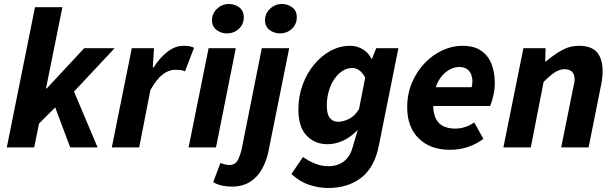

<svg xmlns="http://www.w3.org/2000/svg" viewBox="-20 -737 3075 960"><path d="M14 0 155 -701H292L210 -295H214L401 -496H553L350 -279L468 0H331L256 -200L175 -119L151 0Z M539 0 639 -496H750L744 -400H748Q777 -446 816 -477Q855 -508 898 -508Q917 -508 929.5 -505.5Q942 -503 950 -498L905 -380Q895 -386 881.5 -387Q868 -388 856 -388Q823 -388 792.5 -364Q762 -340 732 -287L676 0Z M923 0 1023 -496H1159L1060 0ZM1114 -570Q1086 -570 1063 -587Q1040 -604 1040 -636Q1040 -669 1065 -693Q1090 -717 1125 -717Q1154 -717 1176.5 -700Q1199 -683 1199 -651Q1199 -616 1174.5 -593Q1150 -570 1114 -570Z M1139 196Q1114 196 1090.5 191Q1067 186 1046 174L1082 78Q1093 82 1104 85Q1115 88 1127 88Q1153 88 1165.5 69.5Q1178 51 1188 10L1289 -496H1426L1323 16Q1313 66 1291 106.5Q1269 147 1231.5 171.5Q1194 196 1139 196ZM1379 -570Q1351 -570 1328 -587Q1305 -604 1305 -636Q1305 -669 1330 -693Q1355 -717 1390 -717Q1419 -717 1441.5 -700Q1464 -683 1464 -651Q1464 -616 1439.5 -593Q1415 -570 1379 -570Z M1618 203Q1575 203 1527 187.5Q1479 172 1437 133L1495 48Q1523 68 1555.5 81Q1588 94 1622 94Q1669 94 1700 69.5Q1731 45 1743 0L1769 -88Q1736 -53 1697 -34.5Q1658 -16 1617 -16Q1554 -16 1513 -59Q1472 -102 1472 -189Q1472 -256 1493.5 -314Q1515 -372 1551.5 -415.5Q1588 -459 1634 -483.5Q1680 -508 1731 -508Q1765 -508 1794 -490.5Q1823 -473 1837 -443H1840L1861 -496H1972L1874 -8Q1853 99 1787 151Q1721 203 1618 203ZM1670 -128Q1694 -128 1723 -141.5Q1752 -155 1775 -191L1806 -349Q1793 -374 1776 -385.5Q1759 -397 1741 -397Q1715 -397 1692.5 -382.5Q1670 -368 1652 -342Q1634 -316 1624 -281.5Q1614 -247 1614 -207Q1614 -166 1629.5 -147Q1645 -128 1670 -128Z M2229 12Q2132 12 2074 -44.5Q2016 -101 2016 -200Q2016 -269 2040.5 -325.5Q2065 -382 2105 -423Q2145 -464 2193.5 -486Q2242 -508 2291 -508Q2351 -508 2386.5 -483Q2422 -458 2438 -416Q2454 -374 2454 -322Q2454 -298 2450 -275.5Q2446 -253 2440.5 -235Q2435 -217 2431 -207H2118L2128 -301H2338Q2340 -308 2341 -314.5Q2342 -321 2342 -329Q2342 -349 2335.5 -365.5Q2329 -382 2314.5 -392Q2300 -402 2275 -402Q2256 -402 2234 -392Q2212 -382 2192 -360Q2172 -338 2159 -302Q2146 -266 2146 -215Q2146 -168 2160.5 -141.5Q2175 -115 2200 -104.5Q2225 -94 2257 -94Q2282 -94 2307.5 -102.5Q2333 -111 2351 -125L2397 -43Q2367 -19 2323.5 -3.5Q2280 12 2229 12Z M2497 0 2597 -496H2708L2706 -430H2710Q2746 -461 2787 -484.5Q2828 -508 2875 -508Q2937 -508 2965 -475.5Q2993 -443 2993 -381Q2993 -364 2991 -346.5Q2989 -329 2985 -310L2923 0H2786L2845 -293Q2848 -308 2850.5 -319Q2853 -330 2853 -340Q2853 -366 2840 -378.5Q2827 -391 2802 -391Q2779 -391 2754.5 -375.5Q2730 -360 2698 -327L2634 0Z"/></svg>

Font: Source Sans 3
Style: Bold Italic
Weight: 700
Italic angle: -11°
Designer: Paul D. Hunt
Foundry: Adobe
Version: Version 3.052;hotconv 1.1.0;makeotfexe 2.6.0